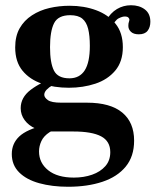

<svg xmlns="http://www.w3.org/2000/svg" viewBox="-20 -501 608 733"><path d="M240 212Q179 212 130 198.5Q81 185 53 157Q25 129 25 87Q25 47 53.5 20Q82 -7 149 -23L232 -16Q192 -11 169.5 3.5Q147 18 138 37.5Q129 57 129 77Q129 121 164 149Q199 177 262 177Q300 177 331.5 166Q363 155 382 133.5Q401 112 401 80Q401 38 366 19.5Q331 1 260 1H172Q141 1 115 -10.5Q89 -22 74 -42.5Q59 -63 59 -88Q59 -129 97 -158Q135 -187 197 -208L226 -195Q219 -194 206.5 -188.5Q194 -183 180.5 -175.5Q167 -168 158 -158.5Q149 -149 149 -139Q149 -129 162.5 -119Q176 -109 214 -109H312Q401 -109 446.5 -71.5Q492 -34 492 36Q492 96 460 135Q428 174 371 193Q314 212 240 212ZM243 -166Q187 -166 140.5 -181.5Q94 -197 66 -231Q38 -265 38 -320Q38 -363 55 -393Q72 -423 102 -442.5Q132 -462 169 -470.5Q206 -479 246 -479Q301 -479 347 -462Q393 -445 421 -410.5Q449 -376 449 -321Q449 -266 420 -231.5Q391 -197 344 -181.5Q297 -166 243 -166ZM245 -202Q284 -202 303.5 -232.5Q323 -263 323 -326Q323 -365 316.5 -391Q310 -417 294 -430Q278 -443 248 -443Q202 -443 186.5 -412.5Q171 -382 171 -321Q171 -261 186 -231.5Q201 -202 245 -202ZM510 -370Q490 -370 480 -379.5Q470 -389 470 -402Q470 -412 472 -417Q474 -422 474 -427Q474 -429 470.5 -433.5Q467 -438 456 -438Q447 -438 433 -431Q419 -424 405 -394L384 -421Q402 -452 426.5 -466.5Q451 -481 480 -481Q512 -481 533 -465Q554 -449 554 -418Q554 -397 543.5 -383.5Q533 -370 510 -370Z"/></svg>

Font: Frank Ruhl Libre SemiBold
Style: Regular
Weight: 600
Designer: Yanek Iontef
Foundry: Fontef
Version: Version 6.003;gftools[0.9.30]